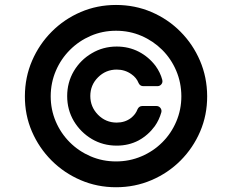

<svg xmlns="http://www.w3.org/2000/svg" viewBox="-20 -759 955 790"><path d="M82.4 -363.6Q82.7 -441.4 112 -509.2Q141.3 -577.1 192.8 -628.7Q244.3 -680.4 312.1 -709.5Q380 -738.6 457.4 -738.6Q535.2 -738.6 603.2 -709.5Q671.2 -680.4 722.5 -628.7Q773.8 -577.1 802.9 -509.2Q832 -441.4 832.4 -363.6Q832.7 -285.9 803.6 -218Q774.5 -150.2 723 -98.5Q671.5 -46.9 603.3 -17.8Q535.2 11.4 457.4 11.4Q380 11.4 312 -17.8Q244 -46.9 192.3 -98.5Q140.6 -150.2 111.3 -218Q82 -285.9 82.4 -363.6ZM726.2 -363.3Q725.9 -419 705.1 -468Q684.3 -517 647.4 -553.8Q610.4 -590.6 561.8 -611.5Q513.1 -632.5 457.4 -632.5Q402 -632.5 353.3 -611.5Q304.7 -590.6 267.8 -553.6Q230.8 -516.7 209.9 -467.9Q188.9 -419 188.6 -363.3Q188.6 -308.2 209.3 -259.4Q230.1 -210.6 267 -173.7Q304 -136.7 352.8 -115.8Q401.6 -94.8 457.4 -94.8Q513.1 -94.8 562.1 -115.8Q611.2 -136.7 647.9 -173.5Q684.7 -210.2 705.4 -259.1Q726.2 -307.9 726.2 -363.3ZM283.7 -261Q311.4 -214.8 357.6 -187.1Q404.1 -159.8 460.2 -159.8Q509.6 -159.8 550.1 -181.1Q589.8 -202.8 616.8 -239.7Q634.9 -265.3 643.8 -296.9Q644.5 -300.4 644.5 -301.8Q644.5 -310.4 638.5 -316.6Q632.5 -322.8 623.6 -322.8H565.3Q558.6 -322.8 553.4 -319.1Q548.3 -315.3 545.8 -309.3Q538 -288.4 518.8 -273.4Q494 -254.6 460.2 -254.6Q415.1 -254.6 383.2 -286.9Q351.6 -319.2 351.6 -364Q351.6 -409.1 383.2 -440.7Q415.1 -472.7 460.2 -472.7Q494.3 -472.7 521 -453.5Q541.5 -439.3 550.1 -417.6Q552.6 -411.6 557.7 -408Q562.9 -404.5 569.2 -404.5H627.8Q636.4 -404.5 642.4 -410.5Q648.4 -416.5 648.4 -424.7Q648.4 -428.6 647.7 -430.4Q639.6 -460.9 620 -487.9Q592 -524.9 551.1 -546.2Q509.6 -567.5 460.2 -567.5Q404.1 -567.5 357.6 -539.8Q311.4 -512.8 283.7 -466.3Q256.4 -419.7 256.4 -363.6Q256.4 -307.5 283.7 -261Z"/></svg>

Font: DeltaSans SemiBold
Style: Regular
Weight: 600
Designer: Rasmus Andersson
Foundry: rsms
Version: Version 3.012